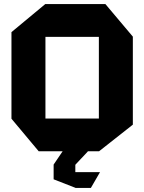

<svg xmlns="http://www.w3.org/2000/svg" viewBox="-20 -739 704 938"><path d="M169 0 36 -159V-582L201 -719H495L629 -560V-130L464 0H409V1L348 66V102H468V103L424 179H348V178H347L242 137V65L286 0ZM202 -559V-160H463V-559Z"/></svg>

Font: Foldit Thin
Style: Bold
Weight: 700
Version: Version 1.003